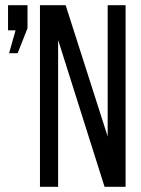

<svg xmlns="http://www.w3.org/2000/svg" viewBox="-20 -720 543 740"><path d="M40 -603H11V-700H86V-611L48 -515H15ZM204 0H134V-700H233L395 -194V-700H464V0H383L204 -566Z"/></svg>

Font: Adderley Regular
Style: Regular
Weight: 400
Designer: gorohovskiy
Version: Version 1.003 November 13, 2017